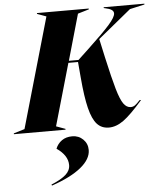

<svg xmlns="http://www.w3.org/2000/svg" viewBox="-121 -769 979 1152"><g transform="rotate(-5 368.0 -192.5)"><path d="M-56 -5 10 -25 200 -687 145 -707V-712H457V-707L390 -687L311 -410H369L432 -469Q528 -559 567 -603.5Q606 -648 606 -670Q606 -683 593.5 -691.5Q581 -700 556 -705L547 -707V-712H792V-707L703 -687L504 -524L529 -410Q557 -284 576 -218.5Q595 -153 613.5 -127Q632 -101 657 -101Q671 -101 682.5 -109Q694 -117 713 -138H722Q649 -54 604.5 -22Q560 10 516 10Q472 10 444.5 -20Q417 -50 400 -118Q383 -186 373 -305L365 -398H307L200 -25L255 -5V0H-56ZM258 213Q258 155 191 109Q203 79 228.5 61Q254 43 291 43Q330 43 356.5 69Q383 95 383 133Q383 188 321.5 238Q260 288 145 327L142 321Q202 296 230 271Q258 246 258 213Z"/></g></svg>

Font: Nyght Serif Dark Italic
Style: Regular
Weight: 800
Italic angle: -16°
Designer: Maksym Kobuzan
Version: Version 0.400